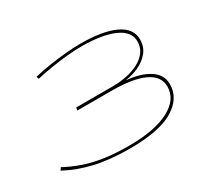

<svg xmlns="http://www.w3.org/2000/svg" viewBox="-138 -948 1310 1195"><g transform="rotate(-30 517.0 -350.0)"><path d="M44 -87 56 -105Q116 -73 180.5 -51Q245 -29 321.5 -18.5Q398 -8 492 -8Q677 -8 779.5 -62Q882 -116 882 -208Q882 -283 801.5 -321Q721 -359 568 -359H322L325 -379H589Q640 -379 688.5 -389Q737 -399 776 -419.5Q815 -440 838 -471.5Q861 -503 861 -546Q861 -616 776.5 -654Q692 -692 539 -692Q495 -692 438 -686.5Q381 -681 322 -671.5Q263 -662 212 -650L207 -668Q260 -681 320 -690Q380 -699 438.5 -704.5Q497 -710 542 -710Q706 -710 793.5 -668.5Q881 -627 881 -548Q881 -495 851 -458Q821 -421 774.5 -399.5Q728 -378 676 -371Q779 -362 841 -322Q903 -282 903 -213Q903 -113 802 -51.5Q701 10 486 10Q347 10 240 -14.5Q133 -39 44 -87Z"/></g></svg>

Font: Georama Extra Expanded Thin
Style: Italic
Weight: 100
Width: 8
Italic angle: -9°
Designer: Jean-Baptiste Levee
Foundry: Production Type
Version: Version 1.000